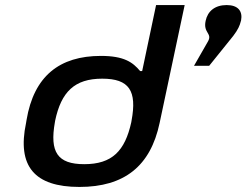

<svg xmlns="http://www.w3.org/2000/svg" viewBox="-20 -730 974 759"><path d="M85 -256 83 -244C47 -73 116 9 294 9C471 9 575 -73 611 -244L710 -710H597L542 -449H534C505 -484 470 -509 379 -509C215 -509 114 -429 85 -256ZM197 -247 198 -253C222 -367 275 -419 384 -419C491 -419 522 -371 500 -253L499 -247C474 -133 423 -81 313 -81C207 -81 176 -129 197 -247ZM747 -470H807L902 -588C921 -613 928 -629 932 -646L933 -649C940 -686 921 -710 876 -710C830 -710 801 -686 793 -648C782 -599 821 -599 802 -566Z"/></svg>

Font: LT Wave Medium
Style: Italic
Weight: 500
Designer: Daniel Lyons
Version: Version 2.5 (Glyphs App)